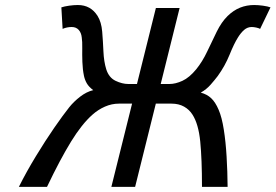

<svg xmlns="http://www.w3.org/2000/svg" viewBox="-20 -730 1077 750"><path d="M681.6 -698.7 507.8 0H415L588.9 -698.7ZM544.9 -325.2 564 -401.9H642.1Q665.5 -401.9 692.6 -414.3Q719.7 -426.8 746.6 -459.5Q771 -489.7 789.6 -529.3Q808.1 -568.8 826.7 -606.4Q845.2 -644 869.1 -667.5Q892.1 -689.9 918 -700.2Q943.8 -710.4 972.7 -710.4Q988.3 -710.4 1007.3 -707.8Q1026.4 -705.1 1036.6 -701.2L996.1 -617.2Q991.2 -620.1 981.2 -622.3Q971.2 -624.5 963.4 -624.5Q946.8 -624.5 933.8 -613.3Q920.9 -602.1 909.7 -584Q894.5 -560.1 876.7 -516.1Q858.9 -472.2 830.6 -433.1Q818.8 -417.5 802.7 -399.2Q786.6 -380.9 764.2 -368.2Q788.6 -361.8 804.9 -346.4Q821.3 -331.1 834 -301.3Q846.7 -272 854.2 -223.9Q861.8 -175.8 865.2 -117.7Q868.7 -59.6 869.1 0H769Q769 -108.4 762.2 -177Q755.4 -245.6 731.9 -282.2Q719.7 -301.8 699 -313.5Q678.2 -325.2 649.9 -325.2ZM540 -325.2H444.8Q416.5 -325.2 389.9 -313.5Q363.3 -301.8 341.3 -282.2Q299.8 -245.6 257.6 -177Q215.3 -108.4 163.6 0H53.7Q83.5 -59.6 120.4 -120.1Q157.2 -180.7 192.1 -231.2Q227.1 -281.7 250.5 -311Q267.6 -332.5 292.7 -352.1Q317.9 -371.6 344.2 -377.9Q327.1 -390.6 319.3 -404.1Q311.5 -417.5 308.1 -433.1Q302.7 -459 301.8 -487.8Q300.8 -516.6 301.3 -542.2Q301.8 -567.9 299.3 -584Q297.4 -602.1 287.4 -613.3Q277.3 -624.5 260.3 -624.5Q241.2 -624.5 224.6 -617.2L219.7 -701.2Q231.4 -705.1 250 -707.8Q268.6 -710.4 284.2 -710.4Q334.5 -710.4 361.3 -667.5Q376 -644 379.2 -606.4Q382.3 -568.8 384 -529.3Q385.7 -489.7 395 -459.5Q405.3 -426.8 431.4 -414.3Q457.5 -401.9 481 -401.9H559.1Z"/></svg>

Font: Andika
Style: Italic
Weight: 400
Italic angle: -14°
Designer: Victor Gaultney, Annie Olsen, Julie Remington, Don Collingsworth, Eric Hays, Becca Hirsbrunner
Foundry: SIL International
Version: Version 6.101